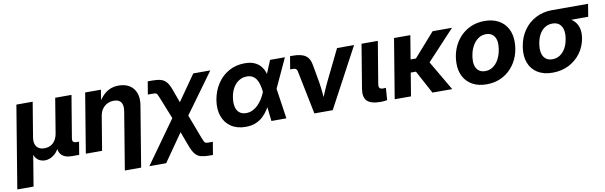

<svg xmlns="http://www.w3.org/2000/svg" viewBox="-69 -1009 5303 1682"><g transform="rotate(-10 2582.5 -167.5)"><path d="M-21.5 204.1 99.6 -529.3H244.6L193.8 -223.1Q187.5 -185.1 196.3 -159.9Q205.1 -134.8 225.8 -122.3Q246.6 -109.9 276.4 -109.9Q306.6 -109.9 330.8 -122.3Q355 -134.8 371.6 -159.9Q388.2 -185.1 394.5 -223.1L444.8 -529.3H589.8L527.3 -153.8Q523.9 -133.3 532.2 -123.8Q540.5 -114.3 562.5 -114.3H584L564.9 0H504.4Q433.6 0 404.5 -35.9Q375.5 -71.8 386.7 -139.2L395 -188.5H418.9Q410.2 -134.3 392.6 -98.4Q375 -62.5 352.5 -42.2Q330.1 -22 306.6 -13.2Q283.2 -4.4 262.7 -4.4Q241.2 -4.4 220 -13.2Q198.7 -22 183.1 -42.5Q167.5 -63 161.6 -98.6Q155.8 -134.3 164.6 -188.5H188L123 204.1Z M818.4 -299.8 768.6 0H624L711.4 -529.3H851.6L830.1 -394L812.5 -395.5Q835.4 -441.4 864 -473.1Q892.6 -504.9 928.7 -521.5Q964.8 -538.1 1010.7 -538.1Q1067.4 -538.1 1106.4 -513.4Q1145.5 -488.8 1162.6 -442.6Q1179.7 -396.5 1168.5 -332L1080.1 204.1H935.1L1019.5 -307.6Q1028.3 -359.4 1009.8 -387Q991.2 -414.6 945.8 -414.6Q915.5 -414.6 888.7 -401.9Q861.8 -389.2 843.3 -363.8Q824.7 -338.4 818.4 -299.8Z M1153.3 204.1 1476.1 -248H1537.6L1647 41Q1656.2 64.9 1662.1 75.4Q1668 85.9 1676.5 88.1Q1685.1 90.3 1702.6 90.3H1737.8L1718.8 204.1H1687Q1643.1 204.1 1613.5 196.3Q1584 188.5 1563.7 165.3Q1543.5 142.1 1525.4 96.2L1474.1 -41.5L1302.7 204.1ZM1450.2 -111.3 1348.6 -365.2Q1338.9 -390.1 1333 -400.6Q1327.1 -411.1 1319.1 -413.6Q1311 -416 1293 -416H1249L1268.1 -530.3H1309.1Q1353.5 -530.3 1382.8 -522.2Q1412.1 -514.2 1432.9 -490.7Q1453.6 -467.3 1470.2 -420.9L1513.7 -301.3L1673.3 -529.3H1824.7L1521 -111.3Z M2045.4 11.7Q1968.8 11.7 1916.3 -23.4Q1863.8 -58.6 1841.6 -120.6Q1819.3 -182.6 1832 -263.2Q1845.7 -344.7 1886.7 -406.7Q1927.7 -468.8 1990.5 -503.7Q2053.2 -538.6 2131.3 -538.6Q2181.2 -538.6 2215.6 -523.9Q2250 -509.3 2271.2 -484.1Q2292.5 -459 2303.7 -426.8Q2314.9 -394.5 2318.8 -359.4H2354.5L2367.7 -274.9L2408.2 0H2274.9L2245.6 -265.6Q2242.2 -299.8 2234.6 -328.4Q2227.1 -356.9 2213.6 -377.7Q2200.2 -398.4 2179.7 -409.9Q2159.2 -421.4 2129.9 -421.4Q2091.8 -421.4 2060.5 -402.3Q2029.3 -383.3 2008.3 -348.1Q1987.3 -313 1979 -264.2Q1971.2 -215.8 1979 -180.4Q1986.8 -145 2010 -125.7Q2033.2 -106.4 2070.3 -106.4Q2100.1 -106.4 2126.2 -118.7Q2152.3 -130.9 2174.6 -152.3Q2196.8 -173.8 2214.6 -202.1Q2232.4 -230.5 2245.6 -262.7L2356.4 -529.3H2488.3L2365.2 -262.7L2322.8 -174.3H2287.1Q2270 -137.7 2248.8 -104.5Q2227.5 -71.3 2199.2 -44.9Q2170.9 -18.6 2133.1 -3.4Q2095.2 11.7 2045.4 11.7Z M2657.2 0 2578.1 -389.6Q2575.2 -403.8 2566.4 -410.2Q2557.6 -416.5 2541 -416.5H2515.1L2534.2 -530.8H2561.5Q2635.7 -530.8 2672.9 -503.7Q2710 -476.6 2718.8 -415.5L2746.1 -261.7Q2753.9 -212.9 2758.5 -163.3Q2763.2 -113.8 2767.6 -63H2734.9Q2756.3 -113.8 2776.9 -163.3Q2797.4 -212.9 2821.3 -261.7L2952.1 -529.3H3103.5L2820.3 0Z M3247.1 1.5Q3160.6 1.5 3127 -32.5Q3093.3 -66.4 3105.5 -140.6L3169.9 -529.3H3314.9L3252.9 -157.2Q3249 -132.3 3256.8 -121.6Q3264.6 -110.8 3288.1 -110.8Q3295.9 -110.8 3302 -111.3Q3308.1 -111.8 3313 -112.3L3305.2 -3.9Q3294.4 -2 3279.3 -0.2Q3264.2 1.5 3247.1 1.5Z M3604 -529.3 3516.6 0H3371.6L3459 -529.3ZM3974.6 -529.3 3673.3 -205.6H3519L3531.7 -319.3H3616.7L3802.2 -529.3ZM3707.5 0 3593.3 -211.9 3715.3 -287.1 3883.3 0Z M4189 11.2Q4117.2 11.2 4065.7 -16.6Q4014.2 -44.4 3986.6 -94.7Q3959 -145 3959 -212.9Q3959 -278.3 3980.2 -337.2Q4001.5 -396 4041.7 -441.4Q4082 -486.8 4138.4 -512.7Q4194.8 -538.6 4264.2 -538.6Q4336.4 -538.6 4387.9 -510.7Q4439.5 -482.9 4466.8 -432.4Q4494.1 -381.8 4494.1 -314Q4494.1 -249.5 4473.4 -190.9Q4452.6 -132.3 4412.6 -86.7Q4372.6 -41 4316.2 -14.9Q4259.8 11.2 4189 11.2ZM4195.8 -105Q4234.4 -105 4263.4 -124.5Q4292.5 -144 4311.5 -175.8Q4330.6 -207.5 4339.8 -244.6Q4349.1 -281.7 4349.1 -316.4Q4349.1 -349.6 4338.4 -373.3Q4327.6 -397 4307.1 -409.7Q4286.6 -422.4 4257.3 -422.4Q4219.2 -422.4 4190.4 -402.8Q4161.6 -383.3 4142.3 -351.8Q4123 -320.3 4113.5 -283.2Q4104 -246.1 4104 -210.4Q4104 -161.6 4128.2 -133.3Q4152.3 -105 4195.8 -105Z M4775.9 11.2Q4696.3 11.2 4642.3 -22.5Q4588.4 -56.2 4565.7 -117.2Q4543 -178.2 4556.6 -259.8Q4569.8 -341.3 4612.3 -401.9Q4654.8 -462.4 4719.7 -495.8Q4784.7 -529.3 4864.3 -529.3H5185.1L5166.5 -417H4940.9L4845.7 -413.1Q4809.1 -413.1 4779.8 -394.5Q4750.5 -376 4731 -341.8Q4711.4 -307.6 4703.6 -259.8Q4695.8 -212.4 4703.6 -177.7Q4711.4 -143.1 4734.4 -124Q4757.3 -105 4794.4 -105Q4831.1 -105 4860.6 -124Q4890.1 -143.1 4910.2 -177.7Q4930.2 -212.4 4938 -259.8Q4946.3 -307.6 4938 -341.8Q4929.7 -376 4906.7 -394.5Q4883.8 -413.1 4847.2 -413.1L4853.5 -458Q4908.7 -458 4954.3 -445.3Q5000 -432.6 5031.5 -406.2Q5063 -379.9 5076.4 -338.9Q5089.8 -297.9 5080.6 -240.2Q5068.4 -168.5 5026.6 -111.3Q4984.9 -54.2 4920.4 -21.5Q4856 11.2 4775.9 11.2Z"/></g></svg>

Font: Inter 24pt
Style: Bold Italic
Weight: 700
Italic angle: -9.3988°
Version: Version 4.001;git-66647c0bb